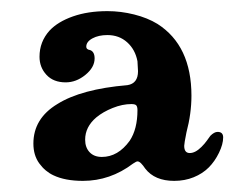

<svg xmlns="http://www.w3.org/2000/svg" viewBox="-20 -609 435 345"><path d="M76 -294Q61 -301 50.5 -315.5Q40 -330 40 -351Q40 -396 83 -422Q126 -449 209 -456Q228 -459 228 -481L227 -499Q223 -520 208.5 -533Q194 -546 173 -546Q157 -546 146 -540Q135 -534 135 -525Q135 -520 142 -519Q150 -516 150 -504Q150 -488 133.5 -474.5Q117 -461 98 -461Q76 -461 63.5 -474.5Q51 -488 51 -507Q51 -534 69 -554Q84 -570 111 -579.5Q138 -589 173 -589Q197 -589 221 -583Q245 -577 263 -566Q324 -527 324 -437Q324 -405 315 -371Q311 -351 311 -347Q311 -334 321 -334Q331 -334 342 -345Q348 -351 351.5 -356Q355 -361 358 -365Q365 -372 371 -372Q381 -372 381 -362Q381 -350 373.5 -334.5Q366 -319 355 -308Q344 -297 328 -290.5Q312 -284 293 -284Q258 -284 241 -306Q237 -312 233.5 -315.5Q230 -319 227 -319Q225 -319 219 -315Q178 -284 129 -284Q97 -284 76 -294ZM163 -327Q192 -327 213 -356Q227 -377 227 -411Q227 -417 225 -419.5Q223 -422 216 -422Q200 -422 182.5 -415Q165 -408 153 -398Q133 -381 133 -358Q133 -344 141 -335.5Q149 -327 163 -327Z"/></svg>

Font: Raigarh
Style: Bold
Weight: 700
Designer: jaikishan Patel
Foundry: MagicType
Version: Version 1.000